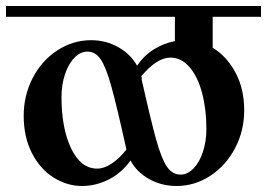

<svg xmlns="http://www.w3.org/2000/svg" viewBox="-32 -620 890 640"><path d="M677 -564V-461Q724 -432 753 -378Q782 -324 782 -252Q782 -184 751.5 -126Q721 -68 669 -34Q617 0 556 0Q507 0 465.5 -23Q424 -46 403 -85Q373 -43 330 -21.5Q287 0 241 0Q192 0 147 -28Q102 -56 74.5 -109.5Q47 -163 47 -234Q47 -302 77 -360Q107 -418 159 -452Q211 -486 272 -486Q321 -486 362 -463Q403 -440 425 -401Q448 -435 481 -455.5Q514 -476 551 -483V-564H-12V-600H838V-564ZM389 -121 388 -127V-128Q357 -268 339 -332.5Q321 -397 303.5 -422.5Q286 -448 259 -448Q236 -448 216 -427.5Q196 -407 184.5 -372Q173 -337 173 -296Q173 -193 205 -125.5Q237 -58 292 -58Q315 -58 340 -74.5Q365 -91 389 -121ZM656 -190Q656 -256 641.5 -310.5Q627 -365 599.5 -396.5Q572 -428 536 -428Q491 -428 439 -366L441 -359L440 -356Q471 -217 489 -153Q507 -89 525 -63.5Q543 -38 570 -38Q593 -38 613 -58.5Q633 -79 644.5 -114Q656 -149 656 -190Z"/></svg>

Font: Arya
Style: Bold
Weight: 700
Designer: Eduardo Rodriguez Tunni, Modular Infotech
Foundry: Eduardo Rodriguez Tunni, Modular Infotech
Version: Version 1.002